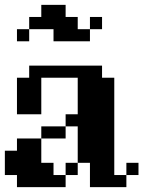

<svg xmlns="http://www.w3.org/2000/svg" viewBox="-20 -770 590 790"><path d="M299.8 -100.1V-49.8H250V-100.1H299.8V-250H250V-200.2H149.9V-100.1H200.2V-49.8H250V0H49.8V-49.8H0V-149.9H49.8V-200.2H149.9V-250H250V-299.8H299.8V-450.2H149.9V-299.8H49.8V-450.2H100.1V-500H399.9V-450.2H450.2V-49.8H500V0H350.1V-100.1ZM549.8 -49.8H500V-100.1H549.8ZM350.1 -600.1H200.2V-649.9H100.1V-600.1H49.8V-649.9H100.1V-700.2H149.9V-750H250V-700.2H299.8V-649.9H350.1ZM350.1 -649.9V-700.2H399.9V-649.9Z"/></svg>

Font: Redaction 50
Style: Bold
Weight: 700
Designer: Jeremy Mickel / Forest Young
Foundry: MCKL
Version: Version 2.001;hotconv 1.0.113;makeotfexe 2.5.65598 DEVELOPME